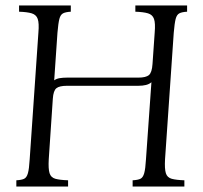

<svg xmlns="http://www.w3.org/2000/svg" viewBox="-20 -685 747 705"><path d="M40 0V-23Q59 -24 68.5 -28.5Q78 -33 82.5 -49Q87 -65 89 -100L121 -565Q124 -600 118.5 -615.5Q113 -631 96.5 -636Q80 -641 50 -642V-665H240V-642Q221 -641 211.5 -636Q202 -631 198 -615.5Q194 -600 191 -565L179 -390Q187 -396 199 -398Q211 -400 226 -400H488Q516 -400 527 -409.5Q538 -419 540 -450L548 -565Q551 -600 545.5 -615.5Q540 -631 523.5 -636Q507 -641 477 -642V-665H667V-642Q648 -641 638.5 -636Q629 -631 625 -615.5Q621 -600 618 -565L586 -100Q584 -65 589 -49Q594 -33 610.5 -28.5Q627 -24 657 -23V0H467V-23Q486 -24 495.5 -28.5Q505 -33 509.5 -49Q514 -65 516 -100L536 -383Q528 -376 516 -373Q504 -370 488 -370H226Q198 -370 187 -361Q176 -352 174 -323L159 -100Q157 -65 162 -49Q167 -33 183.5 -28.5Q200 -24 230 -23V0Z"/></svg>

Font: Bona Nova SC
Style: Italic
Weight: 400
Italic angle: -4°
Designer: Mateusz Machalski
Foundry: Capitalics
Version: Version 4.001; ttfautohint (v1.8.4.7-5d5b)